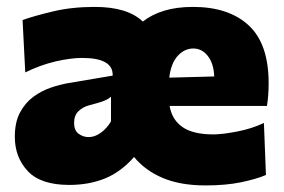

<svg xmlns="http://www.w3.org/2000/svg" viewBox="-20 -536 842 570"><path d="M185.5 13Q101 13 62.5 -28Q24 -69 24 -130Q24 -173.5 39.5 -202.2Q55 -231 79.2 -248.8Q103.5 -266.5 130.8 -275.8Q158 -285 181 -289L314.5 -311.5Q316.5 -364 224 -364Q189.5 -364 144.5 -353.5Q99.5 -343 55 -321L47 -476.5Q82 -489 137.8 -502.2Q193.5 -515.5 261.5 -515.5Q358.5 -515.5 404 -472Q430.5 -493 467.5 -504.2Q504.5 -515.5 553 -515.5Q659 -515.5 718.2 -460.8Q777.5 -406 777.5 -289.5Q777.5 -268.5 776.2 -252.8Q775 -237 772.5 -221.5H483.5Q490.5 -180.5 521.8 -158.8Q553 -137 613.5 -137Q640 -137 684 -145.5Q728 -154 763.5 -171L769.5 -16.5Q740 -4 695 5.2Q650 14.5 590 14.5Q515.5 14.5 463 -7.8Q410.5 -30 378 -70Q338.5 -25 291.2 -6Q244 13 185.5 13ZM554 -392Q527.5 -392 507.5 -370Q487.5 -348 482.5 -305.5L616 -309Q614.5 -347.5 597 -369.8Q579.5 -392 554 -392ZM243 -129Q261.5 -129 279.2 -141.8Q297 -154.5 309.5 -175.5V-249Q302 -242 289.2 -236.8Q276.5 -231.5 245 -223.5Q226 -218.5 213 -206Q200 -193.5 200 -171.5Q200 -148.5 213.5 -138.8Q227 -129 243 -129Z"/></svg>

Font: Heraclito ExtraBold
Style: Regular
Weight: 800
Designer: Kostas Bartsokas (font) & Cristiano Sobral (main changes)
Foundry: Kostas Bartsokas (font) & Cristiano Sobral (main changes)
Version: Version 1.00;July 8, 2020;FontCreator 13.0.0.2655 64-bit